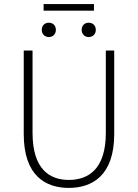

<svg xmlns="http://www.w3.org/2000/svg" viewBox="-20 -906 673 938"><path d="M316 12C428 12 538 -46 538 -251V-659H497V-257C497 -80 412 -27 316 -27C222 -27 139 -80 139 -257V-659H96V-251C96 -46 204 12 316 12ZM219 -725C238 -725 253 -739 253 -760C253 -782 238 -795 219 -795C199 -795 184 -782 184 -760C184 -739 199 -725 219 -725ZM193 -854H439V-886H193ZM413 -725C433 -725 448 -739 448 -760C448 -782 433 -795 413 -795C394 -795 379 -782 379 -760C379 -739 394 -725 413 -725Z"/></svg>

Font: Source Sans Pro Light
Style: Regular
Weight: 300
Designer: Paul D. Hunt
Foundry: Adobe Systems Incorporated
Version: Version 3.006;hotconv 1.0.111;makeotfexe 2.5.65597